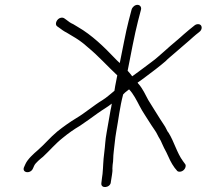

<svg xmlns="http://www.w3.org/2000/svg" viewBox="-20 -711 855 795"><path d="M524.8 -671 512.5 -624C499.7 -574.9 487.9 -506.6 475.9 -450C468.3 -456.7 461.2 -463.7 454.4 -471C411.4 -516.3 360 -566.2 303 -599L283.1 -611C272.5 -615.4 263.7 -621.8 254.8 -629L246.4 -635C242.4 -637.7 237.6 -638.5 232.1 -637.5C215.3 -634.5 204.7 -610.1 216.7 -602L225.2 -596C235.3 -588.3 245.1 -581.2 255.9 -576L275.8 -564C301.4 -549.3 320.2 -536.5 344 -515C388.5 -478.3 424.3 -437.5 465.6 -399C462.9 -383.7 460 -369 457 -355C455.4 -345 455.4 -345 453.8 -335C437.9 -322.4 421.4 -306.9 403.6 -296C368.8 -275.1 330.8 -242.3 296.2 -222C270.4 -206.5 243 -187 217.8 -167C187 -141.5 165.7 -114.5 136.3 -89C119.7 -74.8 94.6 -52.5 85.4 -32L80.5 -21C67.1 5.1 107 11 116.7 -14L121.6 -25C126.5 -36.5 148.9 -54.6 158.2 -62C186.5 -88.2 208.3 -115.1 239.7 -140C262.3 -158.8 287.1 -176.1 310.8 -190C334.7 -205.6 359.7 -224.4 384.4 -242C407 -258.1 423.3 -266.5 442.9 -282C441.4 -271.3 439.7 -262.3 437.8 -255C433.4 -227.6 426.4 -190.5 421.5 -162C415.3 -128.3 416 -111.8 411.7 -79C406.9 -43.9 407.6 -21.8 404.6 9C403.5 17 403.5 17 402.4 25C401.4 33 400.6 39.6 399.7 47C396.2 72.5 438.7 66.8 439 42C441.1 24.3 447.1 1.9 445.4 -13C445.7 -18 445.7 -18 446.3 -28C450 -49.1 447.8 -58.8 451 -84C455.4 -116.4 455.5 -132 461.2 -165C471.2 -218.9 475.5 -265.3 489.9 -320C493.9 -324 493.9 -324 497.9 -328C506.8 -335 506.8 -335 514.4 -341C531.9 -323.3 546 -295 557.5 -273C567.4 -252.1 596.8 -209.7 607.3 -192C612.5 -183.3 626.9 -164.9 631.4 -154C638.1 -139.5 644.8 -132.8 650.7 -117C658 -101.3 660.5 -95.2 669 -80C680 -56.2 687.9 -36.8 703.2 -16L711.6 -6C713.9 -2 717.8 0 723.5 0C734.8 0 745.2 -8.2 748.1 -19.5C749.6 -25.2 748.8 -29.7 745.6 -33L737.5 -44C712.2 -78.4 701.2 -124.2 678.2 -161C674.6 -165 671.5 -170 669.1 -176C664.3 -187.9 649.2 -207.3 643.1 -218C632.9 -235.2 605.2 -277.6 593.8 -297C582.9 -317.9 570.4 -344.2 554.9 -362C552.7 -364 551 -366.3 549.7 -369C567.8 -380.4 606.2 -411.1 624.1 -424C636.7 -434 636.7 -434 646.8 -442C653.6 -447.3 660 -452.7 666 -458C668.5 -461.2 679.9 -471.4 683.2 -474L707.7 -495C730.6 -515.5 743.3 -525 764.5 -544C772.4 -551 772.4 -551 780.2 -558C788.4 -565.4 796.1 -571.4 804.5 -578C820.4 -588.9 817.9 -611 800.6 -611C794.9 -611 790 -609.3 785.8 -606C771 -594.2 755.1 -581.5 741.1 -569L725.4 -555C711 -541.8 703.8 -537.2 685.5 -521L660.8 -499C639.2 -480.6 628.2 -469.2 605.7 -453C584 -437.2 547.9 -409 527.5 -395C527.7 -395.7 527.4 -396 526.8 -396C520.9 -404 514.8 -411.3 508.5 -418C518.4 -469 538.1 -572.9 551.5 -624L563.8 -671C566.6 -681.6 559.6 -691 549.1 -691C538.5 -691 527.6 -681.6 524.8 -671Z"/></svg>

Font: Just Breathe
Style: Obl5
Weight: 400
Foundry: Cannot Into Space Fonts
Version: Version 0.72